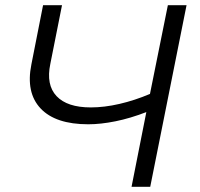

<svg xmlns="http://www.w3.org/2000/svg" viewBox="-20 -720 770 740"><path d="M487 0 544 -288Q482 -264 425 -252.5Q368 -241 320 -241Q194 -241 136.5 -302Q79 -363 101 -472L146 -700H219L174 -474Q157 -393 198 -349.5Q239 -306 330 -306Q382 -306 440.5 -319.5Q499 -333 558 -358L627 -700H699L559 0Z"/></svg>

Font: Montserrat
Style: Italic
Weight: 400
Italic angle: -11.3°
Designer: Julieta Ulanovsky
Foundry: Julieta Ulanovsky
Version: Version 9.000; ttfautohint (v1.8.4.7-5d5b)